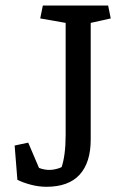

<svg xmlns="http://www.w3.org/2000/svg" viewBox="-20 -681 459 711"><path d="M315.9 -164.1Q315.9 -79.1 274.9 -34.2Q233.9 10.7 152.3 10.7Q123 10.7 93.8 2.9Q64.5 -4.9 44.4 -15.1L34.2 -142.1L84.5 -152.8L124.5 -59.1Q134.8 -55.2 144.5 -53.5Q154.3 -51.8 162.6 -51.8Q174.3 -51.8 186.5 -54.7Q198.7 -57.6 208 -62Q214.8 -80.6 219 -111.6Q223.1 -142.6 223.1 -180.2V-596.2L128.9 -612.8L138.7 -660.6H380.4L390.1 -612.8L315.9 -596.2Z"/></svg>

Font: Noticia Text
Style: Regular
Weight: 400
Designer: JM Sole
Foundry: JM Sole
Version: Version 1.003